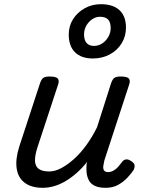

<svg xmlns="http://www.w3.org/2000/svg" viewBox="-20 -880 687 916"><path d="M184 16Q130 16 98 -8Q66 -32 59.5 -76.5Q53 -121 72 -181L171 -483Q178 -503 187.5 -509Q197 -515 216 -515Q247 -515 255.5 -505.5Q264 -496 257 -476L158 -175Q146 -137 147 -112Q148 -87 164.5 -74.5Q181 -62 215 -62Q242 -62 271.5 -77.5Q301 -93 332 -120.5Q363 -148 391.5 -187Q420 -226 443 -273L510 -483Q517 -503 526.5 -509Q536 -515 555 -515Q586 -515 594.5 -505.5Q603 -496 596 -476L478 -115Q475 -102 473 -89Q471 -76 476 -67.5Q481 -59 496 -59Q509 -59 521.5 -66Q534 -73 544 -84.5Q554 -96 562 -107Q568 -116 579 -119Q590 -122 605 -112Q621 -102 622 -91.5Q623 -81 618 -70Q607 -53 588 -32.5Q569 -12 543.5 2Q518 16 485 16Q452 16 433 7Q414 -2 405 -18Q396 -34 393.5 -54Q391 -74 393 -96L396 -108Q372 -78 346 -55Q320 -32 293 -16Q266 0 238.5 8Q211 16 184 16ZM423 -601Q368 -601 338 -630.5Q308 -660 308 -715Q308 -756 328.5 -788.5Q349 -821 384 -840.5Q419 -860 461 -860Q519 -860 550 -831.5Q581 -803 581 -748Q581 -707 560.5 -673.5Q540 -640 504 -620.5Q468 -601 423 -601ZM428 -661Q450 -661 468 -673Q486 -685 497 -704.5Q508 -724 508 -746Q508 -774 495.5 -787Q483 -800 457 -800Q437 -800 419.5 -788Q402 -776 391.5 -757Q381 -738 381 -716Q381 -689 393 -675Q405 -661 428 -661Z"/></svg>

Font: Playwrite HR
Style: Regular
Weight: 400
Designer: Veronika Burian, José Scaglione
Foundry: TypeTogether
Version: Version 1.002